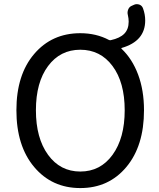

<svg xmlns="http://www.w3.org/2000/svg" viewBox="-20 -910 781 942"><path d="M215.8 -150.4Q275.4 -68.4 374 -68.4Q472.7 -68.4 532.2 -150.4Q591.8 -232.4 591.8 -369.1Q591.8 -505.9 532.2 -585.9Q472.7 -666 374 -666Q275.4 -666 215.8 -585.9Q156.2 -505.9 156.2 -369.1Q156.2 -232.4 215.8 -150.4ZM607.4 -835.9Q603.5 -849.6 608.9 -863.3Q614.3 -877 627 -881.8L635.7 -885.7Q642.6 -889.6 650.4 -889.6Q656.2 -889.6 663.1 -887.7Q676.8 -882.8 681.6 -869.1Q692.4 -839.8 692.4 -809.6Q692.4 -708 577.1 -674.8Q573.2 -673.8 576.2 -670.9Q628.9 -621.1 657.7 -543.9Q686.5 -466.8 686.5 -369.1Q686.5 -194.3 600.1 -90.8Q513.7 12.7 374 12.7Q234.4 12.7 147.5 -90.8Q60.5 -194.3 60.5 -369.1Q60.5 -543 147.5 -645Q234.4 -747.1 374 -747.1Q452.1 -747.1 514.6 -713.9Q519.5 -711.9 523.4 -712.9Q568.4 -722.7 589.8 -744.6Q611.3 -766.6 611.3 -803.7Q611.3 -819.3 607.4 -835.9Z"/></svg>

Font: Gen Jyuu GothicL Regular
Style: Regular
Weight: 400
Designer: [Source Han Sans]
Ryoko NISHIZUKA  (kana & ideographs); Paul D. Hunt (Latin, Greek & Cyrillic); Wenlong ZHANG  (bopomofo
Version: Version 1.002.20150607